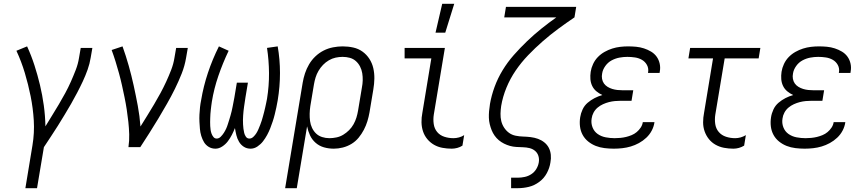

<svg xmlns="http://www.w3.org/2000/svg" viewBox="-20 -771 4540 1006"><path d="M113 215 150 -9Q161 -75 157 -140Q153 -205 140.5 -267Q128 -329 110 -389Q92 -449 66 -505L122 -528Q144 -480 160.5 -429Q177 -378 189.5 -325.5Q202 -273 209.5 -218.5Q217 -164 218 -109Q235 -137 253 -166Q271 -195 288.5 -224.5Q306 -254 322 -283.5Q338 -313 351.5 -343.5Q365 -374 377 -405Q389 -436 394 -468L403 -520H464L455 -468Q450 -437 439 -406Q428 -375 414 -345Q400 -315 384.5 -285.5Q369 -256 352.5 -227Q336 -198 318.5 -169.5Q301 -141 283.5 -112.5Q266 -84 247 -56Q228 -28 210 0L174 215Z M653 0Q658 -34 657 -67Q656 -100 652.5 -132.5Q649 -165 644 -197.5Q639 -230 632.5 -261.5Q626 -293 619 -324.5Q612 -356 603.5 -387Q595 -418 585.5 -448.5Q576 -479 565 -509L622 -528Q640 -478 654.5 -426.5Q669 -375 680.5 -322.5Q692 -270 702 -216.5Q712 -163 716 -108Q734 -137 752 -166Q770 -195 787.5 -224.5Q805 -254 821 -283.5Q837 -313 851 -343.5Q865 -374 877 -405Q889 -436 894 -468L903 -520H964L955 -468Q948 -426 932 -385.5Q916 -345 896.5 -305.5Q877 -266 855 -227.5Q833 -189 810 -150.5Q787 -112 763 -74.5Q739 -37 715 0Z M1109 8Q1089 8 1073.5 -1.5Q1058 -11 1049 -26Q1040 -41 1034.5 -59Q1029 -77 1027.5 -95.5Q1026 -114 1025 -132.5Q1024 -151 1025 -170.5Q1026 -190 1028 -209Q1030 -228 1034 -247Q1046 -319 1069.5 -389.5Q1093 -460 1127 -528L1178 -505Q1147 -440 1124 -373Q1101 -306 1090 -238Q1088 -227 1087 -216.5Q1086 -206 1084.5 -195.5Q1083 -185 1082.5 -174Q1082 -163 1081.5 -152.5Q1081 -142 1081 -131.5Q1081 -121 1081.5 -110.5Q1082 -100 1083.5 -90Q1085 -80 1088.5 -70.5Q1092 -61 1098.5 -53Q1105 -45 1115 -45Q1127 -45 1136.5 -54.5Q1146 -64 1153 -75Q1160 -86 1165 -97Q1170 -108 1173.5 -119.5Q1177 -131 1181 -143Q1185 -155 1188 -166.5Q1191 -178 1194 -189.5Q1197 -201 1199 -213Q1201 -225 1203.5 -236.5Q1206 -248 1208 -260L1221 -338H1279L1266 -260Q1264 -248 1262.5 -236.5Q1261 -225 1259 -213Q1257 -201 1256 -189.5Q1255 -178 1254 -166Q1253 -154 1253 -142.5Q1253 -131 1253.5 -119.5Q1254 -108 1255.5 -96.5Q1257 -85 1259.5 -74.5Q1262 -64 1268.5 -54.5Q1275 -45 1287 -45Q1298 -45 1307.5 -54Q1317 -63 1323.5 -73.5Q1330 -84 1334.5 -95Q1339 -106 1343.5 -117Q1348 -128 1351.5 -139.5Q1355 -151 1358 -162Q1361 -173 1364 -184.5Q1367 -196 1369.5 -207.5Q1372 -219 1374.5 -230.5Q1377 -242 1379 -253Q1390 -321 1389.5 -388Q1389 -455 1379 -520L1435 -528Q1447 -460 1447 -388.5Q1447 -317 1435 -245Q1432 -227 1428 -208.5Q1424 -190 1419.5 -171.5Q1415 -153 1409 -135Q1403 -117 1396 -99Q1389 -81 1379.5 -63.5Q1370 -46 1358 -30.5Q1346 -15 1329 -3.5Q1312 8 1293 8Q1273 8 1257.5 -2Q1242 -12 1232.5 -28Q1223 -44 1218.5 -62.5Q1214 -81 1211 -100Q1204 -82 1195 -64.5Q1186 -47 1174 -31Q1162 -15 1144.5 -3.5Q1127 8 1109 8Z M1474 215 1566 -338Q1570 -362 1578 -386.5Q1586 -411 1599.5 -434Q1613 -457 1632.5 -475.5Q1652 -494 1675.5 -506Q1699 -518 1725 -523Q1751 -528 1775 -528Q1804 -528 1831 -522Q1858 -516 1879.5 -500.5Q1901 -485 1915.5 -462.5Q1930 -440 1936 -413.5Q1942 -387 1941.5 -359Q1941 -331 1936 -302L1916 -182Q1912 -159 1905 -136Q1898 -113 1886.5 -91Q1875 -69 1859 -49.5Q1843 -30 1821.5 -17Q1800 -4 1776 2Q1752 8 1729 8Q1702 8 1677.5 1Q1653 -6 1634 -22.5Q1615 -39 1604.5 -61.5Q1594 -84 1589 -109L1535 215ZM1706 -47Q1724 -47 1743 -51Q1762 -55 1778.5 -65Q1795 -75 1809 -89Q1823 -103 1832.5 -120Q1842 -137 1847.5 -155Q1853 -173 1856 -191L1876 -311Q1880 -331 1880.5 -350Q1881 -369 1878 -387.5Q1875 -406 1866.5 -422.5Q1858 -439 1844.5 -451Q1831 -463 1813 -468Q1795 -473 1775 -473Q1757 -473 1738.5 -469Q1720 -465 1703 -455Q1686 -445 1672.5 -431Q1659 -417 1649 -400Q1639 -383 1633.5 -365Q1628 -347 1625 -329L1606 -215Q1603 -195 1602.5 -175.5Q1602 -156 1604.5 -137Q1607 -118 1615 -101Q1623 -84 1636 -71.5Q1649 -59 1667.5 -53Q1686 -47 1706 -47Z M2347 8Q2322 8 2298 3.5Q2274 -1 2254 -12.5Q2234 -24 2219 -42Q2204 -60 2196.5 -82.5Q2189 -105 2188.5 -130Q2188 -155 2193 -180L2240 -465H2100V-520H2311L2253 -171Q2249 -146 2252.5 -121.5Q2256 -97 2270.5 -79.5Q2285 -62 2308 -54.5Q2331 -47 2356 -47Q2370 -47 2385 -51Q2400 -55 2412 -63L2403 -8Q2391 0 2376 4Q2361 8 2347 8ZM2262 -600 2297 -751H2360L2313 -600Z M2658 215V160H2693Q2711 160 2729.5 156Q2748 152 2764 141.5Q2780 131 2790 114.5Q2800 98 2803 80Q2806 62 2801 46Q2796 30 2783.5 19.5Q2771 9 2754.5 5Q2738 1 2720.5 0.5Q2703 0 2685.5 -1Q2668 -2 2652 -6.5Q2636 -11 2621 -18.5Q2606 -26 2593.5 -36.5Q2581 -47 2571.5 -60.5Q2562 -74 2556 -89Q2550 -104 2546 -120.5Q2542 -137 2541.5 -154Q2541 -171 2542.5 -188.5Q2544 -206 2547 -224V-225Q2555 -271 2571.5 -316Q2588 -361 2613.5 -403Q2639 -445 2672 -482.5Q2705 -520 2741 -554.5Q2777 -589 2815.5 -620Q2854 -651 2895 -680H2622L2631 -735H2999L2990 -680Q2947 -651 2905 -620Q2863 -589 2823.5 -554.5Q2784 -520 2747.5 -482Q2711 -444 2682 -401.5Q2653 -359 2633.5 -311.5Q2614 -264 2606 -216Q2603 -196 2602.5 -175.5Q2602 -155 2606.5 -136.5Q2611 -118 2621.5 -102Q2632 -86 2647 -75Q2662 -64 2681.5 -60Q2701 -56 2721 -55.5Q2741 -55 2761 -52.5Q2781 -50 2799 -43.5Q2817 -37 2832 -25Q2847 -13 2855.5 3.5Q2864 20 2866 40Q2868 60 2864 80Q2860 108 2845.5 135.5Q2831 163 2805.5 182Q2780 201 2751 208Q2722 215 2693 215Z M3196 8Q3172 8 3147.5 5Q3123 2 3101.5 -6.5Q3080 -15 3062 -29.5Q3044 -44 3033 -64Q3022 -84 3019 -108Q3016 -132 3020 -157Q3023 -177 3032.5 -197.5Q3042 -218 3059 -232.5Q3076 -247 3095.5 -257Q3115 -267 3136 -273Q3119 -281 3105 -292.5Q3091 -304 3083 -320.5Q3075 -337 3073.5 -356Q3072 -375 3075 -395Q3078 -415 3087.5 -435.5Q3097 -456 3112.5 -472Q3128 -488 3147.5 -499Q3167 -510 3187.5 -516.5Q3208 -523 3229 -525.5Q3250 -528 3271 -528Q3292 -528 3313 -526Q3334 -524 3354 -517.5Q3374 -511 3391.5 -500.5Q3409 -490 3420.5 -474Q3432 -458 3436.5 -437.5Q3441 -417 3437 -396L3436 -389H3375L3376 -393Q3379 -414 3369.5 -431Q3360 -448 3343.5 -457.5Q3327 -467 3307 -470Q3287 -473 3267 -473Q3246 -473 3225 -469Q3204 -465 3184.5 -454.5Q3165 -444 3151.5 -425Q3138 -406 3135 -386Q3132 -372 3134.5 -358Q3137 -344 3144.5 -333.5Q3152 -323 3163.5 -316Q3175 -309 3188 -305Q3201 -301 3215 -299.5Q3229 -298 3243 -298H3298L3289 -243H3234Q3218 -243 3202 -241.5Q3186 -240 3170.5 -236Q3155 -232 3139.5 -225Q3124 -218 3111 -207Q3098 -196 3090 -181Q3082 -166 3080 -150Q3076 -126 3084.5 -104Q3093 -82 3111.5 -69Q3130 -56 3153.5 -51.5Q3177 -47 3201 -47Q3215 -47 3230.5 -48.5Q3246 -50 3260.5 -53.5Q3275 -57 3289.5 -63Q3304 -69 3316 -79Q3328 -89 3337 -102.5Q3346 -116 3348 -131H3409V-130Q3406 -108 3395 -87Q3384 -66 3366.5 -49.5Q3349 -33 3328 -21.5Q3307 -10 3285 -3.5Q3263 3 3240.5 5.5Q3218 8 3196 8Z M3823 8Q3798 8 3774 3.5Q3750 -1 3729.5 -12.5Q3709 -24 3694.5 -42Q3680 -60 3672 -82.5Q3664 -105 3664 -130Q3664 -155 3669 -180L3716 -465H3587L3596 -520H3964L3955 -465H3777L3728 -171Q3724 -146 3727.5 -121.5Q3731 -97 3746 -79.5Q3761 -62 3784 -54.5Q3807 -47 3832 -47Q3846 -47 3860.5 -51Q3875 -55 3888 -63L3879 -8Q3866 0 3851.5 4Q3837 8 3823 8Z M4196 8Q4172 8 4147.5 5Q4123 2 4101.5 -6.5Q4080 -15 4062 -29.5Q4044 -44 4033 -64Q4022 -84 4019 -108Q4016 -132 4020 -157Q4023 -177 4032.5 -197.5Q4042 -218 4059 -232.5Q4076 -247 4095.5 -257Q4115 -267 4136 -273Q4119 -281 4105 -292.5Q4091 -304 4083 -320.5Q4075 -337 4073.5 -356Q4072 -375 4075 -395Q4078 -415 4087.5 -435.5Q4097 -456 4112.5 -472Q4128 -488 4147.5 -499Q4167 -510 4187.5 -516.5Q4208 -523 4229 -525.5Q4250 -528 4271 -528Q4292 -528 4313 -526Q4334 -524 4354 -517.5Q4374 -511 4391.5 -500.5Q4409 -490 4420.5 -474Q4432 -458 4436.5 -437.5Q4441 -417 4437 -396L4436 -389H4375L4376 -393Q4379 -414 4369.5 -431Q4360 -448 4343.5 -457.5Q4327 -467 4307 -470Q4287 -473 4267 -473Q4246 -473 4225 -469Q4204 -465 4184.5 -454.5Q4165 -444 4151.5 -425Q4138 -406 4135 -386Q4132 -372 4134.5 -358Q4137 -344 4144.5 -333.5Q4152 -323 4163.5 -316Q4175 -309 4188 -305Q4201 -301 4215 -299.5Q4229 -298 4243 -298H4298L4289 -243H4234Q4218 -243 4202 -241.5Q4186 -240 4170.5 -236Q4155 -232 4139.5 -225Q4124 -218 4111 -207Q4098 -196 4090 -181Q4082 -166 4080 -150Q4076 -126 4084.5 -104Q4093 -82 4111.5 -69Q4130 -56 4153.5 -51.5Q4177 -47 4201 -47Q4215 -47 4230.5 -48.5Q4246 -50 4260.5 -53.5Q4275 -57 4289.5 -63Q4304 -69 4316 -79Q4328 -89 4337 -102.5Q4346 -116 4348 -131H4409V-130Q4406 -108 4395 -87Q4384 -66 4366.5 -49.5Q4349 -33 4328 -21.5Q4307 -10 4285 -3.5Q4263 3 4240.5 5.5Q4218 8 4196 8Z"/></svg>

Font: Iosevka Light Oblique
Style: Regular
Weight: 300
Italic angle: -9°
Monospace: yes
Designer: Belleve Invis
Foundry: Belleve Invis
Version: Version 32.5.0; ttfautohint (v1.8.4)